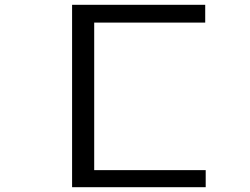

<svg xmlns="http://www.w3.org/2000/svg" viewBox="-20 -690 1040 799"><path d="M280 89H836V18H372V-596H834V-670H280Z"/></svg>

Font: Inconsolata UltraExpanded
Style: Regular
Weight: 400
Width: 9
Monospace: yes
Designer: Raph Levien, Cyreal, Brenton Simpson
Foundry: Raph Levien, Cyreal, Google
Version: Version 3.100